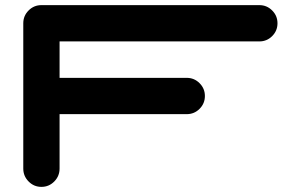

<svg xmlns="http://www.w3.org/2000/svg" viewBox="-20 -729 1174 749"><path d="M991.7 -709Q1021 -709 1041.7 -688.2Q1062.5 -667.5 1062.5 -638.2Q1062.5 -608.9 1041.7 -588.1Q1021 -567.4 991.7 -567.4H212.4V-425.3H708.5Q737.8 -425.3 758.5 -404.5Q779.3 -383.8 779.3 -354.5Q779.3 -325.2 758.5 -304.4Q737.8 -283.7 708.5 -283.7H212.4V-71.3Q212.4 -42 191.7 -21Q170.9 0 141.6 0Q112.3 0 91.6 -21Q70.8 -42 70.8 -71.3V-638.2Q70.8 -667.5 91.6 -688.2Q112.3 -709 141.6 -709Z"/></svg>

Font: Robtronika
Style: Regular
Weight: 400
Designer: GGBot
Version: 1.00